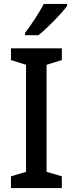

<svg xmlns="http://www.w3.org/2000/svg" viewBox="-20 -961 372 981"><path d="M323 -931V-941H204C180 -896 141 -836 108 -793V-781H176C222 -817 296 -893 323 -931ZM296 0V-60L218 -83V-630L296 -654V-714H36V-654L113 -630V-83L36 -60V0Z"/></svg>

Font: Noto Sans SemiCondensed Medium
Style: Regular
Weight: 500
Width: 4
Designer: Monotype Design Team
Foundry: Monotype Imaging Inc.
Version: Version 2.013